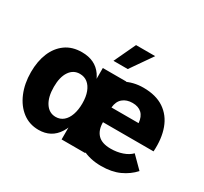

<svg xmlns="http://www.w3.org/2000/svg" viewBox="-150 -932 1235 1164"><g transform="rotate(30 467.5 -350.5)"><path d="M675 20Q597 20 536.5 -12Q476 -44 441.5 -104.5Q407 -165 407 -251Q407 -336 441.5 -396.5Q476 -457 533.5 -488.5Q591 -520 662 -520Q750 -520 806.5 -482Q863 -444 888 -375.5Q913 -307 907 -216H553Q553 -161 582 -130.5Q611 -100 673 -100Q717 -100 754.5 -113Q792 -126 814 -149L893 -70Q856 -29 802.5 -4.5Q749 20 675 20ZM237 20Q173 20 125 -16.5Q77 -53 50 -117Q23 -181 23 -261Q23 -337 47 -395Q71 -453 117.5 -486.5Q164 -520 232 -520Q325 -520 371.5 -453.5Q418 -387 418 -256Q418 -125 372 -52.5Q326 20 237 20ZM288 -100Q319 -100 341.5 -119Q364 -138 376 -172.5Q388 -207 388 -252Q388 -298 375.5 -331Q363 -364 340.5 -382Q318 -400 286 -400Q241 -400 214.5 -361Q188 -322 188 -253Q188 -182 215 -141Q242 -100 288 -100ZM388 0V-500H553V0ZM553 -319H743Q739 -363 715.5 -385Q692 -407 651 -407Q610 -407 583.5 -385Q557 -363 553 -319ZM493 -721H627L522 -570H422Z"/></g></svg>

Font: Moderustic
Style: Bold
Weight: 700
Designer: Tural Alisoy
Foundry: TAFT Foundry
Version: Version 2.120